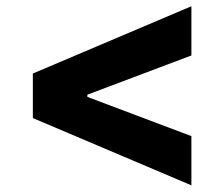

<svg xmlns="http://www.w3.org/2000/svg" viewBox="-20 -585 702 602"><path d="M83 -354.5 580.1 -565.4V-411.1L253.9 -288.1V-281.2L580.1 -158.2V-3.9L83 -214.8Z"/></svg>

Font: Pretendard JP ExtraBold
Style: Regular
Weight: 800
Designer: Base glyphs from Inter by Rasmus Andersson; Hangeul glyphs from Noto Sans CJK(Source Han Sans) by Jang Soo-young and Kan
Foundry: Kil Hyung-jin
Version: Version 1.309